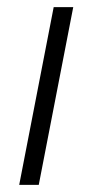

<svg xmlns="http://www.w3.org/2000/svg" viewBox="-20 -520 260 540"><path d="M34 0H89L186 -500H131Z"/></svg>

Font: Uncut Sans Light Italic
Style: Regular
Weight: 300
Italic angle: -11°
Designer: Kasper Nordkvist
Foundry: UNCUT.wtf
Version: Version 1.304;Glyphs 3.2 (3246)